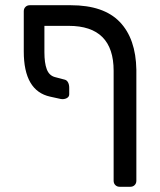

<svg xmlns="http://www.w3.org/2000/svg" viewBox="-20 -591 613 735"><path d="M150 -391Q150 -350 159 -326Q168 -302 190 -296L228 -286Q236 -284 240.5 -275.5Q245 -267 245 -255V-230Q245 -220 235 -215Q225 -210 213 -212L172 -221Q71 -243 71 -394V-548Q71 -558 77.5 -564.5Q84 -571 94 -571H251Q377 -571 438.5 -507Q500 -443 502 -324V101Q502 111 495.5 117.5Q489 124 479 124H438Q428 124 421.5 117.5Q415 111 415 101V-320Q415 -492 243 -492H150Z"/></svg>

Font: Contemporary
Style: Regular
Weight: 400
Designer: Victor Tran
Foundry: Victor Tran
Version: Version 1.100